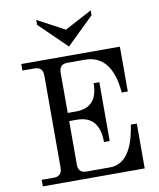

<svg xmlns="http://www.w3.org/2000/svg" viewBox="-102 -1053 940 1132"><g transform="rotate(-10 368.0 -486.5)"><path d="M671.4 0H61.5V-39.1H134.3Q183.6 -39.1 183.6 -90.8V-641.6Q183.6 -693.4 134.3 -693.4H61.5V-732.4H651.9V-463.9H615.7Q596.2 -692.4 434.6 -692.4H330.1Q281.2 -692.4 281.2 -641.6V-400.9H330.1Q461.9 -400.9 461.9 -546.9H496.1V-194.8H461.9Q461.9 -350.1 330.1 -352.1H281.2V-90.8Q281.2 -41.5 330.1 -41.5H470.7Q602.5 -41.5 635.3 -268.6H671.4ZM356.4 -785.2 193.4 -943.8V-973.1L356.4 -886.2L519.5 -973.1V-943.8Z"/></g></svg>

Font: Munson
Style: Regular
Weight: 400
Designer: Paul James MIller
Foundry: High-Logic / Made with FontCreator
Version: Version 2.10;May 5, 2019;FontCreator 11.5.0.2430 64-bit